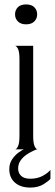

<svg xmlns="http://www.w3.org/2000/svg" viewBox="-20 -675 248 868"><path d="M48 0Q55 0 61.5 -14Q68 -28 68 -60V-408Q68 -440 61.5 -453.5Q55 -467 48 -468H130V-60Q130 -28 136.5 -14Q143 0 150 0ZM98 -565Q74 -565 61 -578Q48 -591 48 -610Q48 -629 60.5 -642Q73 -655 98 -655Q123 -655 135.5 -642Q148 -629 148 -610Q148 -591 135 -578Q122 -565 98 -565ZM117 173Q73 173 47.5 150.5Q22 128 22 90Q22 64 35 45Q48 26 64 14.5Q80 3 88 0H148Q143 1 129 7.5Q115 14 99.5 24.5Q84 35 73 50.5Q62 66 62 87Q62 107 75.5 120Q89 133 117 133Q150 133 174 119.5Q198 106 208 93V133Q202 142 177.5 157.5Q153 173 117 173Z"/></svg>

Font: Red Rose Light
Style: Regular
Weight: 300
Designer: Jaikishan Patel
Version: Version 1.001; ttfautohint (v1.8.3)